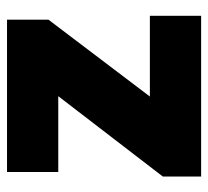

<svg xmlns="http://www.w3.org/2000/svg" viewBox="-43 -550 593 547"><g transform="rotate(-90 253.5 -276.5)"><path d="M482 0V-146H252L471 -435V-553H37V-407H253L24 -109V0Z"/></g></svg>

Font: Noto Sans Sinhala Black
Style: Regular
Weight: 900
Designer: Jelle Bosma - Monotype Design Team
Foundry: Monotype Imaging Inc.
Version: Version 2.006